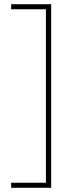

<svg xmlns="http://www.w3.org/2000/svg" viewBox="-20 -734 348 912"><path d="M33 134V158H223V-714H33V-690H198V134Z"/></svg>

Font: Noto Sans Lao Condensed Thin
Style: Regular
Weight: 100
Width: 3
Designer: Monotype Design Team
Foundry: Monotype Imaging Inc.
Version: Version 2.003